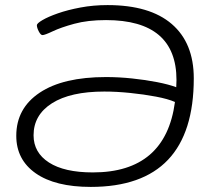

<svg xmlns="http://www.w3.org/2000/svg" viewBox="-20 -726 820 755"><path d="M337 9Q197 9 120.5 -44.5Q44 -98 44 -192Q44 -300 136 -361.5Q228 -423 397 -423Q447 -423 499.5 -417.5Q552 -412 598 -403Q644 -394 673 -383Q674 -397 674 -411Q674 -647 397 -647Q325 -647 272 -632.5Q219 -618 187.5 -603Q156 -588 147 -588Q140 -588 132.5 -602.5Q125 -617 125 -627Q125 -634 147 -647Q169 -660 207.5 -673.5Q246 -687 296.5 -696.5Q347 -706 403 -706Q569 -706 655.5 -631.5Q742 -557 742 -418Q742 9 337 9ZM112 -194Q112 -126 172.5 -87Q233 -48 345 -48Q631 -48 668 -325Q641 -337 593.5 -346Q546 -355 492 -360.5Q438 -366 390 -366Q257 -366 184.5 -320Q112 -274 112 -194Z"/></svg>

Font: Asap Expanded Expanded Light
Style: Italic
Weight: 300
Width: 7
Italic angle: -6°
Designer: Pablo Cosgaya
Foundry: Omnibus-Type
Version: Version 3.001; ttfautohint (v1.8.4.7-5d5b)